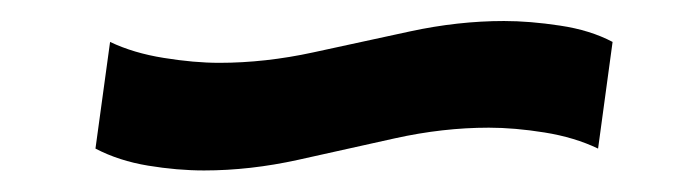

<svg xmlns="http://www.w3.org/2000/svg" viewBox="-20 -440 641 180"><path d="M171.3 -280.2Q146.2 -280.2 118.9 -284.7Q91.5 -289.2 69.5 -300.7L83.2 -400.7Q105.2 -390.2 133.6 -385.7Q162 -381.1 185.5 -381.1Q228.6 -381.1 273.7 -390.9Q318.8 -400.7 364.1 -410.5Q409.4 -420.3 452.5 -420.3Q476.6 -420.3 505 -416Q533.3 -411.8 554.3 -400.7L540.7 -300.7Q518.6 -311.3 490.5 -315.8Q462.4 -320.3 438.3 -320.3Q395.2 -320.3 350.1 -310.3Q305.1 -300.2 259.7 -290.2Q214.4 -280.2 171.3 -280.2Z"/></svg>

Font: Pathway Extreme 8pt Thin
Style: Italic
Weight: 100
Italic angle: -8°
Designer: Eduardo Rodriguez Tunni
Foundry: Eduardo Rodriguez Tunni
Version: Version 1.000